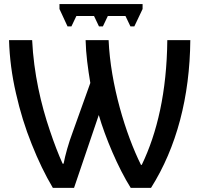

<svg xmlns="http://www.w3.org/2000/svg" viewBox="-20 -909 969 933"><path d="M269 -889.2V-865.2L308.1 -780.8H327.1L351.1 -831.1H437L460.9 -780.8H480L503.9 -831.1H589.8L613.8 -780.8H632.8L672.9 -865.2V-889.2ZM339.8 3.9 460 -350.1C491.7 -241.2 553.2 -94.7 615.2 3.9H713.9C838.4 -193.4 902.3 -438 904.8 -713.9H793C790.5 -461.9 743.7 -262.7 668.9 -107.9H665C590.8 -257.3 517.1 -497.1 507.8 -713.9H396C397.5 -646 407.2 -575.7 418.9 -505.9L333 -266.1C313 -212.9 296.9 -155.3 289.1 -113.8H284.2C264.2 -158.2 243.2 -211.9 222.2 -274.9C179.2 -400.9 144 -552.2 136.2 -713.9H23.9C26.4 -627.9 37.6 -542 57.6 -455.6C77.1 -369.1 102.5 -286.6 134.3 -208C165.5 -129.4 199.7 -58.6 236.8 3.9Z"/></svg>

Font: Noto Reveo Sans
Style: Regular
Weight: 500
Designer: Monotype Design Team
Foundry: Monotype Imaging Inc.
Version: Version 2.007